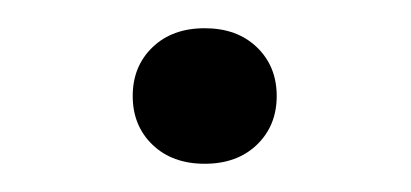

<svg xmlns="http://www.w3.org/2000/svg" viewBox="-20 -354 291 136"><path d="M125 -238Q102 -238 88 -251.5Q74 -265 74 -286Q74 -307 88 -320.5Q102 -334 125 -334Q148 -334 162 -320.5Q176 -307 176 -286Q176 -265 162 -251.5Q148 -238 125 -238Z"/></svg>

Font: Gantari
Style: Regular
Weight: 400
Designer: Anugrah Pasau
Foundry: Lafontype
Version: Version 1.000; ttfautohint (v1.8.4)